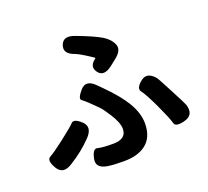

<svg xmlns="http://www.w3.org/2000/svg" viewBox="-138 -958 1276 1176"><g transform="rotate(-20 500.0 -369.5)"><path d="M479 47Q409 47 373 41Q297 29 311 -32Q324 -92 352.5 -84Q381 -76 452 -76Q539 -76 539 -142Q539 -183 499 -245Q467 -295 451 -311Q425 -337 398 -363Q378 -382 361 -394.5Q344 -407 385 -455Q426 -502 480 -448L511 -417Q596 -332 635 -266Q678 -194 678 -127Q678 -34 617 10Q566 47 479 47ZM165 -45Q101 -5 68 -62Q35 -119 63.5 -134Q92 -149 165 -205.5Q238 -262 257 -282.5Q276 -303 321 -262Q366 -220 315 -165Q252 -98 165 -45ZM912 -58Q848 -40 840.5 -70.5Q833 -101 790 -194Q744 -292 723 -318Q702 -344 749 -382Q795 -419 843 -361Q848 -355 900 -255Q950 -160 954 -148Q977 -76 912 -58ZM601 -528Q541 -482 509 -525Q477 -568 527 -604Q531 -607 527 -610Q447 -664 420 -673Q349 -698 369 -751Q388 -803 458 -777Q570 -735 618 -706Q663 -678 678 -639Q693 -600 639 -558Z"/></g></svg>

Font: Resource Han Rounded KR
Style: Bold
Weight: 700
Designer: Cyano Hao (round all glyphs); Ryoko NISHIZUKA 西塚涼子 (kana, bopomofo & ideographs); Paul D. Hunt (Latin, Greek & Cyrillic)
Foundry: Cyano Hao
Version: 0.990